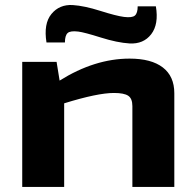

<svg xmlns="http://www.w3.org/2000/svg" viewBox="-20 -740 775 760"><path d="M237 -572H164Q152 -646 183.5 -684.5Q215 -723 268 -720Q314 -717 377 -697Q440 -677 471 -673Q503 -669 514 -678.5Q525 -688 525 -715H597Q609 -644 578.5 -604.5Q548 -565 493 -568Q444 -571 379 -591.5Q314 -612 290 -615Q258 -619 247.5 -609Q237 -599 237 -572ZM493 -508Q579 -508 624.5 -473Q670 -438 670 -371V0H504V-320Q504 -350 487.5 -361Q471 -372 431 -372Q366 -372 234 -331V0H68V-495H204L216 -421Q355 -508 493 -508Z"/></svg>

Font: Exo 2 Expanded
Style: Bold
Weight: 700
Width: 7
Designer: Natanael Gama
Version: Version 1.001;PS 001.001;hotconv 1.0.70;makeotf.lib2.5.58329